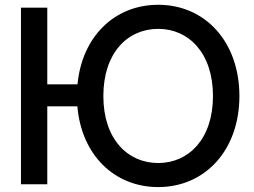

<svg xmlns="http://www.w3.org/2000/svg" viewBox="-20 -759 1046 791"><path d="M299.3 -411.6H174.8V-727.5H66.4V0H174.8V-320.8H298.8C315.4 -121.6 450.2 11.7 631.8 11.7C825.2 11.7 966.3 -140.6 966.3 -363.3C966.3 -586.9 825.2 -739.3 631.8 -739.3C452.1 -739.3 317.9 -608.4 299.3 -411.6ZM631.8 -87.4C505.9 -87.4 405.8 -186 405.8 -363.3C405.8 -541.5 505.9 -640.1 631.8 -640.1C756.8 -640.1 857.4 -541.5 857.4 -363.3C857.4 -186 756.8 -87.4 631.8 -87.4Z"/></svg>

Font: Inteeer Medium
Style: Regular
Weight: 500
Designer: Rasmus Andersson
Foundry: rsms
Version: Version 4.001;Glyphs 3.4 (3402)